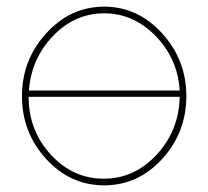

<svg xmlns="http://www.w3.org/2000/svg" viewBox="-20 -547 626 577"><path d="M119 -447Q192 -527 293 -527Q394 -527 467 -447Q540 -367 540 -258Q540 -149 467.5 -69.5Q395 10 293 10Q191 10 118.5 -69.5Q46 -149 46 -258Q46 -367 119 -447ZM67 -275H520Q514 -371 447.5 -439Q381 -507 293 -507Q205 -507 139.5 -439Q74 -371 67 -275ZM292 -10Q384 -10 451 -82.5Q518 -155 520 -256H66Q66 -155 132.5 -82.5Q199 -10 292 -10Z"/></svg>

Font: Raleway-v4020 Thin
Style: Regular
Weight: 250
Designer: Matt McInerney, Pablo Impallari, Rodrigo Fuenzalida
Foundry: Matt McInerney, Pablo Impallari, Rodrigo Fuenzalida
Version: Version 4.020;PS 004.020;hotconv 1.0.88;makeotf.lib2.5.64775